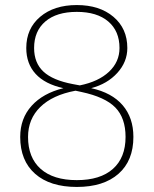

<svg xmlns="http://www.w3.org/2000/svg" viewBox="-20 -730 608 760"><path d="M60 -188Q60 -261 105 -311Q150 -361 231 -381Q158 -397 121 -437.5Q84 -478 84 -540Q84 -617 139 -663.5Q194 -710 284 -710Q374 -710 429 -663.5Q484 -617 484 -540Q484 -485 444.5 -441.5Q405 -398 341 -381Q423 -363 465.5 -313.5Q508 -264 508 -188Q508 -94 449 -42Q390 10 284 10Q178 10 119 -42Q60 -94 60 -188ZM453 -540Q453 -607 408.5 -645Q364 -683 284 -683Q204 -683 159.5 -645Q115 -607 115 -540Q115 -481 152 -446.5Q189 -412 269 -397L296 -392Q370 -407 411.5 -446Q453 -485 453 -540ZM477 -188Q477 -263 436.5 -304.5Q396 -346 302 -366L279 -371Q188 -354 139.5 -306.5Q91 -259 91 -188Q91 -106 141 -61.5Q191 -17 284 -17Q377 -17 427 -61.5Q477 -106 477 -188Z"/></svg>

Font: KoHo ExtraLight
Style: Regular
Weight: 275
Version: Version 1.000; ttfautohint (v1.6)